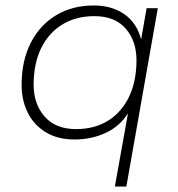

<svg xmlns="http://www.w3.org/2000/svg" viewBox="-20 -500 649 702"><path d="M400 182 448 -86Q418 -38 366 -14Q314 10 253 10Q190 10 146.5 -17Q103 -44 81 -89Q59 -134 59 -189Q59 -278 92.5 -343.5Q126 -409 185.5 -444.5Q245 -480 323 -480Q388 -480 434 -448.5Q480 -417 496 -356L516 -470H557L442 182ZM258 -28Q326 -28 375.5 -59Q425 -90 452 -146.5Q479 -203 479 -280Q479 -350 439.5 -395.5Q400 -441 325 -441Q258 -441 208 -410.5Q158 -380 130.5 -324Q103 -268 103 -190Q103 -120 143 -74Q183 -28 258 -28Z"/></svg>

Font: Gantari ExtraLight
Style: Italic
Weight: 250
Italic angle: -10°
Designer: Anugrah Pasau
Foundry: Lafontype
Version: Version 1.000